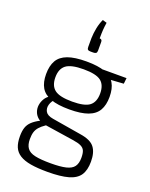

<svg xmlns="http://www.w3.org/2000/svg" viewBox="-175 -855 903 1152"><g transform="rotate(20 276.5 -279.0)"><path d="M270 -497Q345 -497 389 -480.5Q433 -464 452.5 -430.5Q472 -397 472 -344Q472 -292 452.5 -258Q433 -224 388.5 -207.5Q344 -191 270 -191Q195 -191 150.5 -207.5Q106 -224 86.5 -257.5Q67 -291 67 -343Q67 -396 86.5 -430Q106 -464 150.5 -480.5Q195 -497 270 -497ZM270 -447Q190 -447 158 -422.5Q126 -398 126 -344Q126 -290 158 -265.5Q190 -241 270 -241Q350 -241 381 -265.5Q412 -290 412 -344Q412 -398 381 -422.5Q350 -447 270 -447ZM529 -485 525 -448 403 -440 368 -485ZM134 -224 173 -219Q152 -200 145 -175.5Q138 -151 149.5 -131Q161 -111 198 -105L384 -74Q450 -64 475 -32Q500 0 500 59Q500 114 478.5 146Q457 178 407.5 192Q358 206 275 206Q211 206 167.5 198.5Q124 191 97 174Q70 157 58.5 129.5Q47 102 47 61Q47 28 54.5 5.5Q62 -17 80.5 -34.5Q99 -52 130 -68L183 -97L217 -86L168 -51Q146 -36 133 -21Q120 -6 114.5 12Q109 30 109 57Q109 93 124 114Q139 135 175.5 143Q212 151 275 151Q337 151 372.5 142.5Q408 134 423 113.5Q438 93 438 57Q438 29 431.5 13Q425 -3 406.5 -12Q388 -21 353 -26L169 -54Q138 -59 119.5 -74Q101 -89 93.5 -110Q86 -131 89 -152.5Q92 -174 103.5 -193.5Q115 -213 134 -224ZM272 -561Q259 -561 254 -565.5Q249 -570 249 -582V-638Q250 -671 256.5 -703.5Q263 -736 276 -764L303 -756Q299 -730 297.5 -708.5Q296 -687 296 -654Q313 -654 312 -635V-582Q312 -570 306.5 -565.5Q301 -561 289 -561Z"/></g></svg>

Font: Exo 2 Light
Style: Regular
Weight: 300
Designer: Natanael Gama
Foundry: Natanael Gama
Version: Version 2.010